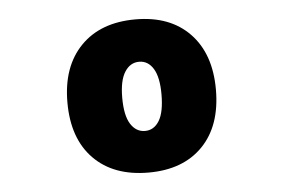

<svg xmlns="http://www.w3.org/2000/svg" viewBox="-38 -758 725 492"><g transform="rotate(-5 325.0 -512.0)"><path d="M326 -315Q236 -315 185 -367Q134 -419 134 -512Q134 -604 185 -656.5Q236 -709 326 -709Q415 -709 465.5 -656.5Q516 -604 516 -512Q516 -419 465.5 -367Q415 -315 326 -315ZM326 -422Q349 -422 362.5 -444Q376 -466 376 -512Q376 -556 362.5 -578Q349 -600 326 -600Q303 -600 289 -578Q275 -556 275 -512Q275 -466 289 -444Q303 -422 326 -422Z"/></g></svg>

Font: Azeret Mono Thin Black
Style: Regular
Weight: 900
Version: Version 1.002